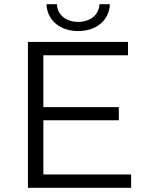

<svg xmlns="http://www.w3.org/2000/svg" viewBox="-20 -901 709 921"><path d="M355 -752C439 -752 504 -801 507 -881H457C455 -828 411 -796 355 -796C299 -796 255 -828 253 -881H203C206 -801 271 -752 355 -752ZM188 -64V-324H550V-387H188V-636H594V-700H114V0H609V-64Z"/></svg>

Font: Talent
Style: Regular
Weight: 400
Designer: Mike Powis
Version: Version 1.001;hotconv 1.0.109;makeotfexe 2.5.65596